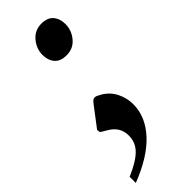

<svg xmlns="http://www.w3.org/2000/svg" viewBox="-223 -488 705 705"><g transform="rotate(-45 129.0 -135.5)"><path d="M159 -317Q127 -317 112 -335Q97 -353 97 -381Q97 -413 119 -439Q141 -465 175 -465Q207 -465 222 -447Q237 -429 237 -401Q237 -369 215.5 -343Q194 -317 159 -317ZM7 194V162Q63 138 87.5 113Q112 88 112 53Q112 30 102 13.5Q92 -3 74 -14L46 -31L44 -44L98 -115Q106 -126 111 -130.5Q116 -135 123 -135Q130 -135 145 -126Q175 -109 190 -79.5Q205 -50 205 -17Q205 47 155 101.5Q105 156 7 194Z"/></g></svg>

Font: Spectral ExtraBold
Style: Italic
Weight: 800
Italic angle: -10°
Designer: Jean-Baptiste Levee
Foundry: Production Type
Version: Version 2.001